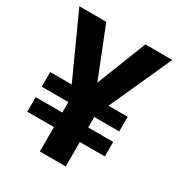

<svg xmlns="http://www.w3.org/2000/svg" viewBox="-169 -825 874 938"><g transform="rotate(30 268.0 -355.5)"><path d="M480.5 -219.7V-137.7H339.4V0H193.4V-137.7H43V-219.7H193.4V-278.8H43V-361.3H164.6L5.9 -710.9H157.7L268.6 -431.6L378.4 -710.9H530.3L372.1 -361.3H480.5V-278.8H339.4V-219.7Z"/></g></svg>

Font: Vazirmatn FD
Style: Bold
Weight: 700
Designer: Saber Rastikerdar
Foundry: Saber Rastikerdar
Version: Version 33.001